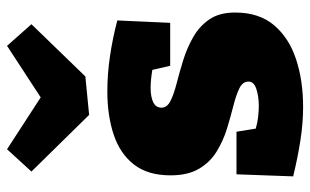

<svg xmlns="http://www.w3.org/2000/svg" viewBox="-192 -696 902 559"><g transform="rotate(-90 259.5 -416.0)"><path d="M226 -397Q226 -381 246 -371Q266 -361 297.5 -353Q329 -345 364.5 -334Q400 -323 431.5 -305Q463 -287 483 -258Q503 -229 503 -183Q503 -113 466 -69.5Q429 -26 367 -5.5Q305 15 228 15Q181 15 130 7Q79 -1 26 -14L32 -179H156L165 -123Q181 -118 199 -116Q217 -114 231 -114Q258 -114 280 -121Q302 -128 302 -144Q302 -161 282.5 -170.5Q263 -180 231.5 -188Q200 -196 165.5 -206.5Q131 -217 99.5 -236Q68 -255 48.5 -287.5Q29 -320 29 -371Q29 -437 60.5 -477.5Q92 -518 147.5 -536.5Q203 -555 273 -555Q323 -555 374.5 -547.5Q426 -540 480 -526L473 -372H348L336 -424Q306 -429 284 -429Q258 -429 242 -421.5Q226 -414 226 -397ZM406 -847 469 -776 317 -619 205 -608 40 -776 105 -847 256 -749Z"/></g></svg>

Font: Bitter Black
Style: Regular
Weight: 900
Designer: Sol Matas, and Bitter project Authors
Foundry: Sol Matas
Version: Version 2.001